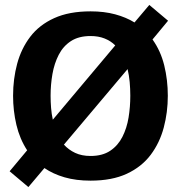

<svg xmlns="http://www.w3.org/2000/svg" viewBox="-20 -722 725 778"><path d="M347 10Q288 10 241.5 -3.5Q195 -17 160 -41L95 36L19 -28L90 -113Q60 -159 46.5 -216Q33 -273 33 -334Q33 -402 49.5 -463.5Q66 -525 102.5 -573Q139 -621 199.5 -648.5Q260 -676 347 -676Q402 -676 446.5 -664Q491 -652 525 -631L585 -702L661 -638L598 -562Q631 -516 645.5 -457Q660 -398 660 -334Q660 -267 643.5 -205Q627 -143 590.5 -94.5Q554 -46 494 -18Q434 10 347 10ZM185 -334Q185 -309 187 -284.5Q189 -260 194 -237L447 -538Q429 -556 404 -566Q379 -576 347 -576Q299 -576 267.5 -555.5Q236 -535 218 -500Q200 -465 192.5 -422Q185 -379 185 -334ZM347 -90Q395 -90 426.5 -111Q458 -132 476 -167.5Q494 -203 501 -246Q508 -289 508 -334Q508 -362 505.5 -389.5Q503 -417 497 -442L239 -136Q258 -115 284.5 -102.5Q311 -90 347 -90Z"/></svg>

Font: Epunda Sans
Style: Bold
Weight: 700
Designer: Simon Atzbach
Foundry: typofactur
Version: Version 2.204; ttfautohint (v1.8.4.7-5d5b)